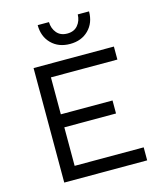

<svg xmlns="http://www.w3.org/2000/svg" viewBox="-128 -977 894 1069"><g transform="rotate(-15 319.0 -442.5)"><path d="M488 -885Q488 -819 447 -778Q406 -737 340 -737Q274 -737 233 -778Q192 -819 192 -885H257Q258 -848 279.5 -822.5Q301 -797 340 -797Q379 -797 400.5 -822.5Q422 -848 423 -885ZM108 0V-660H571V-585H188V-372H486V-297H188V-75H586V0Z"/></g></svg>

Font: Elaine Sans
Style: Regular
Weight: 400
Designer: Wei Huang
Foundry: Wei Huang
Version: Version 2.001;December 24, 2019;FontCreator 12.0.0.2547 64-b